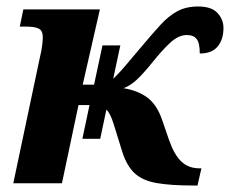

<svg xmlns="http://www.w3.org/2000/svg" viewBox="-20 -565 709 592"><path d="M234 -137 256 -241H222L171 0H21L103 -388Q108 -408 110 -425Q112 -442 112 -450Q112 -470 100 -476.5Q88 -483 59 -483H41L52 -536H288L235 -304H270L296 -425H351L329 -322Q334 -327 341.5 -334.5Q349 -342 365 -360.5Q381 -379 412 -416Q448 -459 474 -487.5Q500 -516 527 -530.5Q554 -545 591 -545Q632 -545 650.5 -525Q669 -505 669 -479Q669 -443 651 -421.5Q633 -400 596 -400Q596 -432 586.5 -444.5Q577 -457 556 -457Q530 -457 504 -432.5Q478 -408 451 -374Q421 -337 401.5 -319Q382 -301 361 -293Q405 -286 434.5 -264Q464 -242 480 -195L501 -134Q517 -88 539 -67Q561 -46 595 -46H601L589 7H576Q507 7 463.5 -0.5Q420 -8 395.5 -30.5Q371 -53 357 -97L330 -184Q320 -216 308 -227L289 -137Z"/></svg>

Font: Noto Serif
Style: Bold Italic
Weight: 700
Italic angle: -12°
Designer: Monotype Design Team
Foundry: Monotype Imaging Inc.
Version: Version 2.013